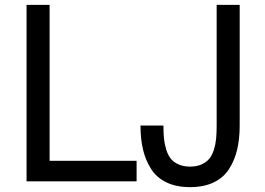

<svg xmlns="http://www.w3.org/2000/svg" viewBox="-20 -750 1094 794"><path d="M561 -231H655.8Q655.8 -200.2 658.2 -176.8Q660.6 -153.3 667.7 -130.6Q674.8 -107.9 686.5 -93.5Q698.2 -79.1 718.5 -70.1Q738.8 -61 766.1 -61Q793.5 -61 813.5 -70.1Q833.5 -79.1 845.5 -93.5Q857.4 -107.9 864.5 -130.6Q871.6 -153.3 873.8 -176.8Q876 -200.2 876 -231V-730H971.2V-231Q971.2 -175.3 960.7 -131.1Q950.2 -86.9 927.2 -51Q904.3 -15.1 863.5 4.4Q822.8 23.9 766.1 23.9Q709.5 23.9 668.7 4.4Q627.9 -15.1 605 -51Q582 -86.9 571.5 -131.1Q561 -175.3 561 -231ZM89.8 0V-730H185.1V-85H544.9V0H185.1Z"/></svg>

Font: Miedinger*
Style: Book
Weight: 400
Version: Version 001.000